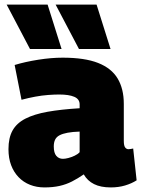

<svg xmlns="http://www.w3.org/2000/svg" viewBox="-20 -809 619 839"><path d="M17 -157Q17 -207 35 -239Q53 -271 91 -290.5Q129 -310 187.5 -320.5Q246 -331 328 -336V-353Q328 -376 304.5 -386Q281 -396 239 -396Q218 -396 190.5 -394Q163 -392 133.5 -386.5Q104 -381 74 -373L44 -525Q90 -539 147 -548Q204 -557 254 -557Q350 -557 408.5 -534Q467 -511 494 -466Q521 -421 521 -355V-194Q521 -172 527 -164.5Q533 -157 541 -157Q546 -157 551.5 -158Q557 -159 562 -160L577 -21Q555 -7 526.5 1.5Q498 10 464 10Q420 10 391 -4.5Q362 -19 346 -47Q320 -29 294.5 -16Q269 -3 240 3.5Q211 10 174 10Q140 10 111 -1.5Q82 -13 61 -35Q40 -57 28.5 -87.5Q17 -118 17 -157ZM215 -169Q215 -141 226 -128Q237 -115 255 -115Q265 -115 278.5 -118.5Q292 -122 306 -128.5Q320 -135 328 -144V-234Q297 -233 275.5 -229Q254 -225 240.5 -218Q227 -211 221 -199Q215 -187 215 -169ZM111 -595 9 -789H188L249 -595ZM325 -595 223 -789H402L463 -595Z"/></svg>

Font: Georama ExtraCondensed Thin ExtraBold
Style: Regular
Weight: 800
Version: Version 1.001